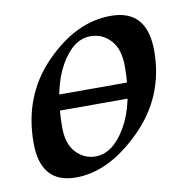

<svg xmlns="http://www.w3.org/2000/svg" viewBox="-62 -545 622 617"><g transform="rotate(-10 249.0 -236.0)"><path d="M211.9 -45.9Q269 -45.9 311.8 -119.6Q354.5 -193.4 354.5 -314.5Q354.5 -371.6 327.6 -400.4Q300.8 -429.2 262.2 -429.2Q205.1 -429.2 163.6 -355.5Q122.1 -281.7 122.1 -156.2Q122.1 -102.1 148.7 -74Q175.3 -45.9 211.9 -45.9ZM138.7 9.8Q22.9 9.8 22.9 -123Q22.9 -276.9 123.5 -379.6Q224.1 -482.4 337.9 -482.4Q456.1 -482.4 456.1 -347.7Q456.1 -198.7 351.3 -94.5Q246.6 9.8 138.7 9.8ZM368.7 -210.9H61L69.8 -262.2H377.4Z"/></g></svg>

Font: Kelvinch
Style: Italic
Weight: 400
Italic angle: -10°
Designer: Paul James Miller
Foundry: High-Logic / Made with FontCreator
Version: Version 3.40;July 22, 2017;FontCreator 11.0.0.2388 64-bit